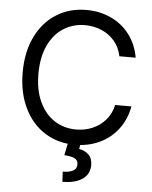

<svg xmlns="http://www.w3.org/2000/svg" viewBox="-61 -767 815 1031"><g transform="rotate(5 346.5 -251.5)"><path d="M363.3 -634.8Q298.8 -634.8 247.1 -602.1Q195.3 -569.3 165.5 -505.9Q135.7 -442.4 135.7 -353.5Q135.7 -264.6 165.5 -201.2Q195.3 -137.7 247.1 -105Q298.8 -72.3 363.3 -72.3Q410.2 -72.3 451.2 -89.8Q492.2 -107.4 521.5 -141.1Q550.8 -174.8 560.5 -221.7H648.4Q635.7 -151.4 595.7 -98.6Q555.7 -45.9 495.6 -18.1Q435.5 9.8 363.3 9.8Q272.5 9.8 201.7 -34.7Q130.9 -79.1 90.8 -161.6Q50.8 -244.1 50.8 -353.5Q50.8 -463.9 90.8 -545.9Q130.9 -627.9 201.7 -672.4Q272.5 -716.8 363.3 -716.8Q434.6 -716.8 495.1 -689Q555.7 -661.1 595.7 -608.9Q635.7 -556.6 648.4 -484.4H560.5Q550.8 -532.2 522 -565.9Q493.2 -599.6 451.7 -617.2Q410.2 -634.8 363.3 -634.8ZM393.6 2.9 388.7 30.3Q419.9 35.2 440.4 55.2Q460.9 75.2 460.9 112.3Q460.9 142.6 444.3 165.5Q427.7 188.5 394.5 201.2Q361.3 213.9 314.5 213.9L311.5 159.2Q346.7 159.2 366.7 148.4Q386.7 137.7 386.7 115.2Q386.7 99.6 379.4 90.8Q372.1 82 356.4 77.1Q340.8 72.3 312.5 70.3L326.2 2.9Z"/></g></svg>

Font: Pretendard Std Variable
Style: Regular
Weight: 400
Designer: Base glyphs from Inter by Rasmus Andersson; Hangeul glyphs from Noto Sans CJK(Source Han Sans) by Jang Soo-young and Kan
Foundry: Kil Hyung-jin
Version: Version 1.309;Glyphs 3.2 (3225)